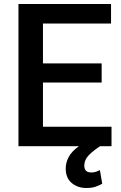

<svg xmlns="http://www.w3.org/2000/svg" viewBox="-20 -731 605 960"><path d="M537.6 -97.2V0H480.5Q446.3 22 423.8 45.2Q401.4 68.4 401.4 97.7Q401.4 112.3 409.2 121.8Q417 131.3 436.5 131.3Q451.2 131.3 461.9 127.2Q472.7 123 479.5 119.6L491.2 187.5Q479 194.8 459.7 201.9Q440.4 209 411.6 209Q368.7 209 338.6 184.1Q308.6 159.2 308.6 111.3Q308.6 82 323.7 53.7Q338.9 25.4 374.5 0H72.3V-710.9H535.2V-613.3H194.8V-414.1H488.3V-318.4H194.8V-97.2Z"/></svg>

Font: Vazirmatn RD UI Medium
Style: Regular
Weight: 500
Designer: Saber Rastikerdar
Foundry: Saber Rastikerdar
Version: Version 33.003